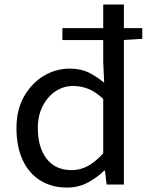

<svg xmlns="http://www.w3.org/2000/svg" viewBox="-20 -816 660 849"><path d="M276.6 13.4Q208.7 13.4 158.3 -17.9Q107.9 -49.1 80.3 -108.2Q52.8 -167.2 52.8 -249.5Q52.8 -329.9 85.8 -388.6Q118.9 -447.4 172.6 -480Q226.3 -512.6 288.4 -512.6Q336 -512.6 370.6 -496Q405.3 -479.4 440.6 -450.3L436.4 -542.9V-796H527.8V0H451.4L444.1 -61.8H440.7Q409.9 -30.8 368.2 -8.7Q326.5 13.4 276.6 13.4ZM296.8 -63.7Q335 -63.7 368.9 -82.2Q402.8 -100.8 436.4 -137.9V-378.7Q402.4 -410.5 370 -423.2Q337.5 -435.9 303.5 -435.9Q260.6 -435.9 225.1 -412Q189.6 -388.2 168.4 -346.2Q147.3 -304.3 147.3 -250.2Q147.3 -164.3 186.2 -114Q225.2 -63.7 296.8 -63.7ZM255.9 -638.9V-691.6H609.1V-644.3L523.9 -638.9Z"/></svg>

Font: Noto Sans JP
Style: Regular
Weight: 100
Designer: Ryoko NISHIZUKA 西塚涼子 (kana, bopomofo & ideographs); Paul D. Hunt (Latin, Greek & Cyrillic); Sandoll Communications 산돌커뮤니
Foundry: Adobe
Version: Version 2.004;hotconv 1.0.118;makeotfexe 2.5.65603